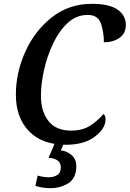

<svg xmlns="http://www.w3.org/2000/svg" viewBox="-20 -747 678 1004"><path d="M325 10Q420 10 476 -32.5Q532 -75 532 -123Q532 -142 521 -151Q495 -119 454 -91.5Q413 -64 352 -64Q273 -64 233.5 -114Q194 -164 194 -247Q194 -307 210 -379.5Q226 -452 257 -518Q288 -584 333.5 -626.5Q379 -669 439 -669Q494 -669 509 -620.5Q524 -572 523 -526Q573 -526 605.5 -549.5Q638 -573 638 -616Q638 -667 594.5 -697Q551 -727 461 -727Q340 -727 250.5 -656Q161 -585 112 -476Q63 -367 63 -252Q63 -132 131.5 -61Q200 10 325 10ZM244 237Q296 237 337.5 211Q379 185 379 121Q379 87 356 65.5Q333 44 298 39L319 -9H271L234 78Q298 83 298 127Q298 157 279 168.5Q260 180 236 180Q207 180 177 171L165 225Q182 230 200.5 233.5Q219 237 244 237Z"/></svg>

Font: Noto Serif SemiCondensed Semi
Style: Italic
Weight: 600
Width: 4
Italic angle: -12°
Designer: Monotype Design Team
Foundry: Monotype Imaging Inc.
Version: Version 1.901